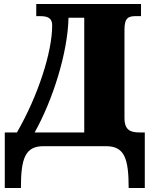

<svg xmlns="http://www.w3.org/2000/svg" viewBox="-20 -734 767 964"><path d="M85 210C85 62 106 0 198 0H513C605 0 626 62 626 210H707V-69H683C638 -69 605 -78 605 -141V-586C605 -645 625 -653 662 -653H688V-714H162V-653H180C219 -653 242 -644 242 -607C242 -472 171 -253 65 -69H4V210ZM154 -69C245 -232 320 -468 324 -645H403V-69Z"/></svg>

Font: UArctic Serif Black
Style: Regular
Weight: 900
Designer: Customization by Puisto advertising & original work Monotype Design Team
Foundry: Monotype Imaging Inc.
Version: Version 2.004